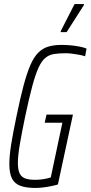

<svg xmlns="http://www.w3.org/2000/svg" viewBox="-20 -917 446 945"><path d="M154 8Q110 8 81.5 -2Q53 -12 39.5 -37.5Q26 -63 26 -110Q26 -150 35 -206.5Q44 -263 61 -344Q79 -432 95.5 -494Q112 -556 129 -595.5Q146 -635 167.5 -657Q189 -679 217.5 -687.5Q246 -696 283 -696Q304 -696 326.5 -694Q349 -692 370 -688Q391 -684 406 -678L399 -640Q384 -645 366.5 -648Q349 -651 332.5 -653Q316 -655 303 -655Q270 -655 245.5 -651Q221 -647 202.5 -631.5Q184 -616 169 -582.5Q154 -549 138.5 -491.5Q123 -434 104 -344Q87 -262 77.5 -206Q68 -150 68 -115Q68 -82 76.5 -64Q85 -46 103.5 -39Q122 -32 151 -32Q166 -32 180.5 -33.5Q195 -35 208.5 -38Q222 -41 230 -44L287 -313H200L209 -353H339L265 -9Q248 -4 227.5 0Q207 4 188.5 6Q170 8 154 8ZM279 -759V-764L347 -897H393V-892L308 -759Z"/></svg>

Font: Saira ExtraCondensed ExtraLight
Style: Italic
Weight: 250
Width: 2
Italic angle: -12°
Designer: Hector Gatti with collaboration of the Omnibus-Type team
Foundry: Omnibus-Type
Version: Version 1.101